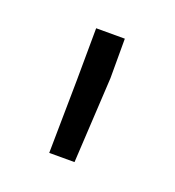

<svg xmlns="http://www.w3.org/2000/svg" viewBox="-58 -798 286 314"><g transform="rotate(20 85.0 -641.0)"><path d="M110.4 -681.2 102.1 -532.2H58.1Q60.5 -676.8 60.5 -750H110.4Z"/></g></svg>

Font: Vazir Thin
Style: Thin
Weight: 100
Designer: Saber Rastikerdar
Foundry: Saber Rastikerdar
Version: Version 30.0.0